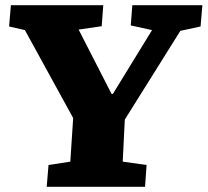

<svg xmlns="http://www.w3.org/2000/svg" viewBox="-20 -720 800 740"><path d="M410 -358H415L566 -604L484 -622L490 -700H760L753 -618L675 -601L461 -259L453 -97L545 -84L539 0H160L167 -84L251 -97L262 -265L76 -604L15 -618L22 -700H378L372 -619L283 -606Z"/></svg>

Font: Literata 12pt ExtraBold
Style: Italic
Weight: 800
Italic angle: -2°
Designer: Latin by Veronika Burian and Jose Scaglione. Greek by Irene Vlachou. Cyrillic by Vera Evstafieva
Foundry: TypeTogether
Version: Version 3.002